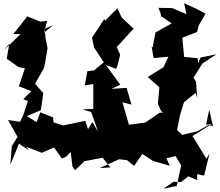

<svg xmlns="http://www.w3.org/2000/svg" viewBox="-20 -953 1340 1171"><path d="M517 -165 500 -216 365 -188 306 -207 304 -237 226 -268 203 -208 144 -245 229 -281 235 -320 244 -385 194 -442 248 -538C251 -550 253 -563 256 -575L270 -660L258 -719L252 -777L304 -800L248 -753L268 -826L226 -821L146 -853L62 -746L105 -745L3 -646L37 -687L21 -595L93 -544L132 -536L95 -427L171 -397L122 -348L150 -337L120 -246L92 -190L147 -203L29 -221L87 -118L52 -62L43 52L96 -77L156 -36L140 -58L235 -21L309 -54L358 14L383 3L411 -26L422 63L438 85L495 30L606 9L653 68L588 72L707 18L755 24L798 59L848 -14L914 29L1016 58L995 12L1094 -11L1047 -7L1085 55L1058 181L977 198L1037 156L1084 157L1129 122L1183 146L1182 109L1225 118L1258 -18L1239 15L1154 -123L1270 -196L1237 -192L1256 -284L1279 -183L1253 -191L1183 -152L1097 -132L1096 -127L1060 -159L1078 -252L1102 -329L1173 -387L1183 -356L1175 -456L1160 -479L1215 -566L1300 -622L1203 -602L1189 -567L1185 -598L1103 -606L1092 -723L1182 -758L1192 -798L1234 -870L1170 -903L1103 -933L1117 -867L1029 -904L946 -905L959 -873L965 -847L958 -858L1027 -810L928 -755L911 -664L905 -668L917 -599L1007 -607L977 -543L881 -483L952 -421L943 -319L963 -276L1014 -240L1038 -258L1023 -272L952 -265L867 -206L790 -195L766 -193L727 -329L782 -315L752 -417L659 -411L714 -436L626 -556L689 -533L697 -555L713 -619L692 -666L795 -778L722 -846L696 -903L621 -827L616 -837L541 -723L554 -663L613 -573L534 -508L586 -527L513 -519L497 -432L549 -440V-289L483 -286L536 -270L578 -151L543 -209Z"/></svg>

Font: Hussar Lance
Style: ExBd
Weight: 700
Foundry: Cannot Into Space Fonts, PlusOne Fonts
Version: Version 2.270